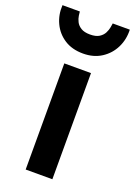

<svg xmlns="http://www.w3.org/2000/svg" viewBox="-179 -884 665 946"><g transform="rotate(20 154.0 -411.5)"><path d="M84 0V-556.5H224V0ZM153.5 -633.5Q95.5 -633.5 55.2 -659.8Q15 -686 -5.2 -729Q-25.5 -772 -22.5 -823H68.5Q69 -816 71 -801.5Q73 -787 80.8 -771.2Q88.5 -755.5 106 -744.5Q123.5 -733.5 154 -733.5Q184.5 -733.5 201.8 -744.5Q219 -755.5 227 -771.2Q235 -787 237.5 -801.5Q240 -816 241 -823H330.5Q332.5 -772 311.2 -729Q290 -686 249.5 -659.8Q209 -633.5 153.5 -633.5Z"/></g></svg>

Font: Merriweather Sans SemiBold
Style: Regular
Weight: 600
Designer: Eben Sorkin
Foundry: Eben Sorkin
Version: Version 2.001